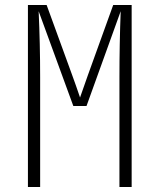

<svg xmlns="http://www.w3.org/2000/svg" viewBox="-20 -750 640 770"><path d="M92 0V-730H167L269 -450Q283 -412 301 -359L333 -450L434 -730H508V0H459V-440Q459 -573 464 -705L327 -325H274L135 -705Q141 -573 141 -440V0Z"/></svg>

Font: JetBrains Mono Extra Light
Style: Regular
Weight: 200
Monospace: yes
Designer: Philipp Nurullin, Konstantin Bulenkov
Foundry: JetBrains
Version: 2.002